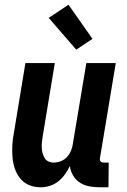

<svg xmlns="http://www.w3.org/2000/svg" viewBox="-20 -788 540 816"><path d="M152 8Q126 8 103.5 -1.5Q81 -11 66 -29.5Q51 -48 43 -71.5Q35 -95 33 -120.5Q31 -146 32.5 -172Q34 -198 39 -223L88 -520H213L161 -206Q159 -195 158 -183Q157 -171 157.5 -159.5Q158 -148 161 -137Q164 -126 169.5 -116.5Q175 -107 185.5 -102Q196 -97 208 -97Q223 -97 238.5 -103Q254 -109 265 -121Q276 -133 282 -148Q288 -163 290 -179L347 -520H472L405 -117Q404 -113 404.5 -109Q405 -105 407.5 -102Q410 -99 414 -98Q418 -97 422 -97H442L441 8H404Q381 8 359.5 4Q338 0 320 -11.5Q302 -23 291 -41.5Q280 -60 277 -82Q268 -64 256 -47Q244 -30 227.5 -17Q211 -4 191.5 2Q172 8 152 8ZM304 -577 187 -712 271 -768 373 -623Z"/></svg>

Font: Iosevka Extrabold
Style: Italic
Weight: 800
Italic angle: -9°
Monospace: yes
Designer: Belleve Invis
Foundry: Belleve Invis
Version: Version 32.5.0; ttfautohint (v1.8.4)